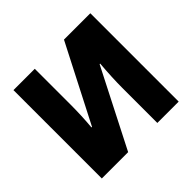

<svg xmlns="http://www.w3.org/2000/svg" viewBox="-170 -905 1097 1097"><g transform="rotate(-45 378.5 -357.0)"><path d="M68.4 -713.9H240.7V-422.9Q240.7 -403.3 240.2 -381.8Q239.7 -360.4 238.8 -337.6Q237.8 -314.9 236.3 -292.2Q234.9 -269.5 232.9 -248H237.3L476.6 -713.9H689.5V0H517.1V-283.7Q517.1 -301.3 517.6 -323.5Q518.1 -345.7 519.3 -370.6Q520.5 -395.5 522.2 -420.9Q523.9 -446.3 525.9 -470.7H521.5L281.2 0H68.4Z"/></g></svg>

Font: Open Sans SemiCondensed ExtraBold
Style: Regular
Weight: 800
Width: 4
Designer: Monotype Design Team
Foundry: Monotype Imaging Inc.
Version: Version 3.000